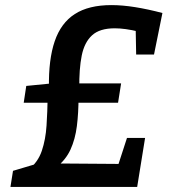

<svg xmlns="http://www.w3.org/2000/svg" viewBox="-20 -733 683 753"><path d="M21 0 31 -63 135 -94 92 -68Q129 -97 144 -141.5Q159 -186 162.5 -240.5Q166 -295 167 -354L181 -330H73L83 -396L184 -406L172 -390Q170 -499 194.5 -571Q219 -643 273.5 -678Q328 -713 417 -713Q460 -713 510 -705Q560 -697 617 -682L584 -519H514L512 -627L524 -609Q470 -622 430 -622Q371 -622 341 -594.5Q311 -567 300.5 -515Q290 -463 291 -386L273 -406H455L443 -330H265L288 -353Q288 -290 281.5 -238.5Q275 -187 256.5 -146.5Q238 -106 200 -76L187 -92L460 -90L438 -69L478 -192H549L518 0Z"/></svg>

Font: Bitter Thin SemiBold
Style: Italic
Weight: 600
Italic angle: -9°
Version: Version 2.002